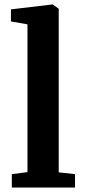

<svg xmlns="http://www.w3.org/2000/svg" viewBox="-20 -840 380 860"><path d="M103 -731 29 -744V-798L214 -820H216L243 -801V-68L316 -60V0H33V-60L103 -69Z"/></svg>

Font: Koeln Type Serif
Style: Bold
Weight: 700
Designer: Eben Sorkin
Foundry: Eben Sorkin
Version: Version 2.002